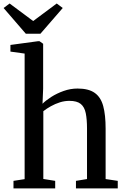

<svg xmlns="http://www.w3.org/2000/svg" viewBox="-41 -1048 694 1068"><path d="M96 -51.5V-750L17 -761V-798L172 -819H178.5L199 -804.5V-555L195.5 -471Q213.5 -489 244.2 -508.8Q275 -528.5 313 -542Q351 -555.5 390.5 -555.5Q452 -555.5 486 -531.2Q520 -507 533.2 -457.8Q546.5 -408.5 546.5 -332.5V-52L614 -42V0H381.5V-42L443 -52V-332.5Q443 -384 436 -418.5Q429 -453 408 -470Q387 -487 345 -487Q318.5 -487 292.2 -478.8Q266 -470.5 242.2 -457.2Q218.5 -444 200 -429.5V-52.5L266 -42V0H34V-42ZM102.5 -860.5 -21 -1003.5 12.5 -1028.5 143.5 -931 274.5 -1028.5 308 -1003.5 184 -860.5Z"/></svg>

Font: Merriweather 48pt
Style: Regular
Weight: 400
Version: Version 2.100